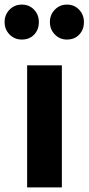

<svg xmlns="http://www.w3.org/2000/svg" viewBox="-73 -815 385 835"><path d="M196 -531V0H45V-531ZM96 -719Q96 -686 75.5 -664.5Q55 -643 22 -643Q-10 -643 -31.5 -665Q-53 -687 -53 -719Q-53 -751 -31.5 -773Q-10 -795 22 -795Q54 -795 75 -773Q96 -751 96 -719ZM292 -719Q292 -686 271.5 -664.5Q251 -643 218 -643Q187 -643 165.5 -665Q144 -687 144 -719Q144 -751 165.5 -773Q187 -795 218 -795Q250 -795 271 -773Q292 -751 292 -719Z"/></svg>

Font: Fira Sans Extra Condensed
Style: Bold
Weight: 700
Width: 1
Designer: Carrois Corporate & Edenspiekermann AG
Foundry: Carrois Corporate GbR & Edenspiekermann AG
Version: Version 4.203